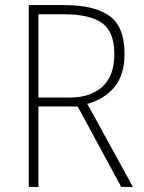

<svg xmlns="http://www.w3.org/2000/svg" viewBox="-20 -734 564 754"><path d="M234 -714Q349 -714 409 -672Q469 -630 469 -522Q469 -441 430 -393Q391 -345 323 -326L502 0H456L285 -316H131V0H93V-714ZM230 -678H131V-351H256Q335 -351 382 -393.5Q429 -436 429 -522Q429 -609 381 -643.5Q333 -678 230 -678Z"/></svg>

Font: Noto Sans Kannada SemiCondensed ExtraLight
Style: Regular
Weight: 200
Width: 4
Designer: Jelle Bosma - Monotype Design Team
Foundry: Monotype Imaging Inc.
Version: Version 2.005; ttfautohint (v1.8.4.7-5d5b)